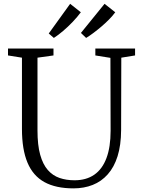

<svg xmlns="http://www.w3.org/2000/svg" viewBox="-20 -1004 762 1032"><path d="M375 8.5Q280 8.5 218.8 -25.2Q157.5 -59 127.8 -129.8Q98 -200.5 98 -311V-694L23 -706V-743H267.5V-706L181.5 -694V-303Q181.5 -224 196 -172.2Q210.5 -120.5 237 -90.2Q263.5 -60 300 -47.5Q336.5 -35 380.5 -35Q443.5 -35 486.8 -65Q530 -95 552.2 -154.2Q574.5 -213.5 574.5 -301L573.5 -693L492.5 -706V-743H706V-706L632 -694L631 -305Q630.5 -223.5 612 -164.5Q593.5 -105.5 559.2 -67Q525 -28.5 478.2 -10Q431.5 8.5 375 8.5ZM442.5 -800.5 415 -827 542 -983.5 599.5 -938Q585.5 -919 566 -899.2Q546.5 -879.5 524.8 -861Q503 -842.5 482 -826.8Q461 -811 443.5 -800.5ZM269 -800.5 242 -824 357 -983.5 414.5 -938Q396 -913 370.8 -886.5Q345.5 -860 319 -837.5Q292.5 -815 270 -800.5Z"/></svg>

Font: Merriweather 48pt Light
Style: Regular
Weight: 300
Version: Version 2.100